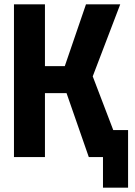

<svg xmlns="http://www.w3.org/2000/svg" viewBox="-20 -720 617 880"><path d="M44 0V-700H186V-417H277L374 -700H531L405 -370L499 -124H567V140H452V0H387L285 -293H186V0Z"/></svg>

Font: Tektur SemiCondensed SemiBold
Style: Regular
Weight: 600
Width: 4
Designer: Adam Jagosz
Foundry: Adam Jagosz
Version: Version 1.005;gftools[0.9.30]